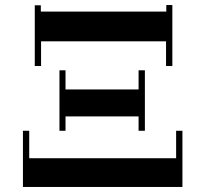

<svg xmlns="http://www.w3.org/2000/svg" viewBox="-20 -741 808 762"><path d="M640 -721H664V-479H639V-577H143V-479H118V-720H142V-695H640ZM555 -462V-222H530V-279H240V-222H216V-462H240V-386H530V-462ZM679 -222H704V1H71V-222H96V-113H679Z"/></svg>

Font: GFS Didot Classic
Style: Regular
Weight: 400
Designer: George D. Matthiopoulos
Foundry: George D. Matthiopoulos
Version: Version 1.000